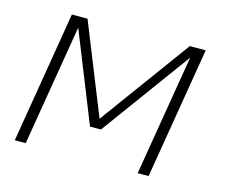

<svg xmlns="http://www.w3.org/2000/svg" viewBox="-81 -639 882 747"><g transform="rotate(15 360.0 -265.0)"><path d="M34 0H78L159 -487L303 -127H347L610 -487L529 0H573L661 -530H597L331 -166L185 -530H122Z"/></g></svg>

Font: Iosevka Sparkle Extralight
Style: Italic
Weight: 200
Italic angle: -9°
Designer: Belleve Invis
Foundry: Belleve Invis
Version: Version 4.5.0; ttfautohint (v1.8.3)